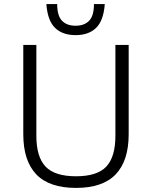

<svg xmlns="http://www.w3.org/2000/svg" viewBox="-20 -910 744 940"><path d="M352 10Q221 10 157.5 -56.5Q94 -123 94 -253V-690H158V-245Q158 -142 203 -94.5Q248 -47 352 -47Q456 -47 500.5 -94.5Q545 -142 545 -245V-690H610V-253Q610 -123 546.5 -56.5Q483 10 352 10ZM350 -738Q286 -738 249.5 -773.5Q213 -809 207 -890H260Q260 -833 283.5 -808.5Q307 -784 350 -784Q393 -784 416.5 -808.5Q440 -833 440 -890H493Q487 -809 450.5 -773.5Q414 -738 350 -738Z"/></svg>

Font: Mozilla Text ExtraLight
Style: Regular
Weight: 200
Designer: Studio DRAMA
Foundry: Studio DRAMA
Version: Version 1.000